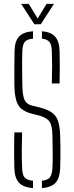

<svg xmlns="http://www.w3.org/2000/svg" viewBox="-20 -965 382 989"><path d="M150 4Q100 0 77.8 -24Q55.5 -48 54 -98Q53 -133 52.8 -161.2Q52.5 -189.5 52.8 -218Q53 -246.5 54 -283H94Q92.5 -234.5 92.2 -190.8Q92 -147 94 -98Q95 -65 107 -50.8Q119 -36.5 150 -34ZM196 4V-34Q225.5 -37 236.8 -51.2Q248 -65.5 250 -98Q251.5 -122.5 251.5 -152.2Q251.5 -182 251 -211.8Q250.5 -241.5 250 -266Q249.5 -317 235.2 -338.2Q221 -359.5 181 -370L145 -379Q110.5 -388 91 -404Q71.5 -420 63.2 -449.5Q55 -479 54 -529Q53.5 -567.5 54 -612.5Q54.5 -657.5 55 -703Q56 -752.5 78 -776.5Q100 -800.5 150 -804V-766Q119.5 -763.5 107.8 -749.2Q96 -735 95 -702Q93.5 -656.5 94 -615.8Q94.5 -575 95 -529Q96 -473 106.2 -450.8Q116.5 -428.5 145 -421L182 -412Q223 -402 246 -386.2Q269 -370.5 278.8 -342Q288.5 -313.5 290 -266Q291 -239.5 291.2 -210.2Q291.5 -181 291.2 -152.2Q291 -123.5 290 -98Q288 -48 266.5 -24Q245 0 196 4ZM247 -535Q248.5 -587 248.5 -626.2Q248.5 -665.5 247 -702Q246 -734.5 235 -748.5Q224 -762.5 196 -766V-804Q243 -800 264.2 -776Q285.5 -752 287 -702Q288 -665.5 288 -624.8Q288 -584 287 -535ZM157 -840 89 -945H128L174 -870L220 -945H258L190 -840Z"/></svg>

Font: Big Shoulders Stencil Text Thin Thin
Style: Regular
Weight: 250
Version: Version 2.001